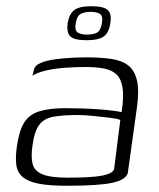

<svg xmlns="http://www.w3.org/2000/svg" viewBox="-20 -589 509 616"><path d="M195 7Q139 7 105 0.5Q71 -6 53.5 -20.5Q36 -35 32.5 -59Q29 -83 34 -118Q41 -169 57.5 -195.5Q74 -222 106.5 -232Q139 -242 192 -242Q217 -242 245.5 -241Q274 -240 300 -238Q326 -236 345 -233.5Q364 -231 370 -229Q378 -279 373 -308.5Q368 -338 352.5 -351.5Q337 -365 312 -369.5Q287 -374 254 -374Q221 -374 187.5 -371.5Q154 -369 126.5 -362.5Q99 -356 84 -346L87 -357Q89 -376 103.5 -383.5Q118 -391 132 -394Q151 -399 186 -402Q221 -405 256 -405Q303 -405 337 -400Q371 -395 391.5 -379Q412 -363 419.5 -330.5Q427 -298 419 -242L390 -34Q384 -12 340 -2.5Q296 7 195 7ZM198 -19Q274 -19 307.5 -25.5Q341 -32 346 -46L366 -204Q359 -208 334 -211Q309 -214 280 -217Q251 -220 230 -220Q182 -220 151.5 -214.5Q121 -209 105.5 -188Q90 -167 84 -120Q79 -86 84.5 -63.5Q90 -41 115.5 -30Q141 -19 198 -19ZM257 -460Q218 -460 205.5 -472.5Q193 -485 197 -515Q202 -544 218 -556.5Q234 -569 273 -569Q313 -569 326 -556.5Q339 -544 334 -515Q330 -485 313.5 -472.5Q297 -460 257 -460ZM260 -478Q280 -478 291.5 -484.5Q303 -491 307 -515Q311 -538 300.5 -544.5Q290 -551 270 -551Q251 -551 239 -544.5Q227 -538 223 -515Q219 -491 229.5 -484.5Q240 -478 260 -478Z"/></svg>

Font: Genos Thin Light
Style: Italic
Weight: 300
Italic angle: -8°
Version: Version 1.010